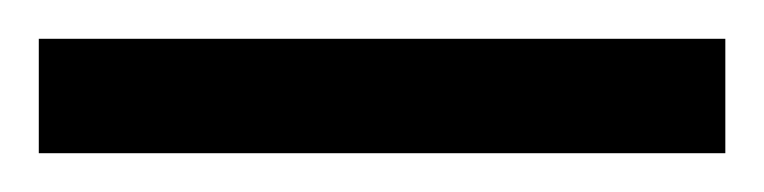

<svg xmlns="http://www.w3.org/2000/svg" viewBox="-23 -839 394 99"><path d="M-3 -760V-819H351V-760Z"/></svg>

Font: Noto Serif Tamil ExtraCondensed Thin
Style: Italic
Weight: 100
Width: 2
Italic angle: -12°
Designer: Indian Type Foundry, Tom Grace, and the Monotype Design Team
Foundry: Monotype Imaging Inc.
Version: Version 2.003; ttfautohint (v1.8.4.7-5d5b)